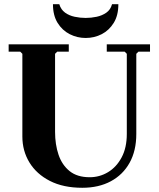

<svg xmlns="http://www.w3.org/2000/svg" viewBox="-20 -880 752 910"><path d="M486 -635V-670H691V-635H636L626 -625V-245Q626 -166 594.5 -109Q563 -52 505.5 -21Q448 10 370 10Q280 10 216.5 -22.5Q153 -55 119.5 -110Q86 -165 86 -233V-625L76 -635H21V-670H306V-635H251L241 -625V-255Q241 -195 257.5 -146.5Q274 -98 310 -69Q346 -40 405 -40Q452 -40 492 -64Q532 -88 556.5 -134Q581 -180 581 -245V-625L571 -635ZM511 -860H541Q541 -807 519 -771.5Q497 -736 462 -718Q427 -700 386 -700Q346 -700 310.5 -718Q275 -736 253 -771.5Q231 -807 231 -860H261Q269 -834 288.5 -820Q308 -806 334 -800.5Q360 -795 386 -795Q412 -795 438 -800.5Q464 -806 484 -820Q504 -834 511 -860Z"/></svg>

Font: Brygada 1918
Style: Bold
Weight: 700
Designer: Mateusz Machalski | Borys Kosmynka | Przemek Hoffer
Foundry: NIEPODLEGLA 2018
Version: Version 3.006